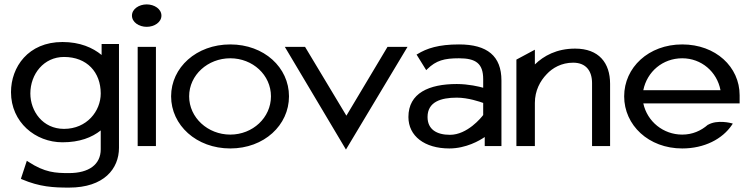

<svg xmlns="http://www.w3.org/2000/svg" viewBox="-20 -664 3412 873"><path d="M30 -245C30 -108 141 -17 264 -17C342 -17 398 -39 438 -71V15C438 84 384 123 294 123C233 123 184 121 108 71L102 67L75 149L79 151C161 186 223 189 294 189C453 189 521 103 521 8V-464H442V-414C402 -447 344 -473 264 -473C108 -473 30 -359 30 -245ZM118 -239C118 -327 179 -405 271 -405C376 -405 438 -335 438 -239C438 -159 375 -78 271 -78C174 -78 118 -159 118 -239Z M580 -593C580 -563 612 -542 647 -542C682 -542 714 -563 714 -593C714 -623 682 -644 647 -644C612 -644 580 -623 580 -593ZM606 0H689V-451H606Z M758 -226C758 -95 873 11 1027 11C1181 11 1294 -95 1294 -226C1294 -357 1181 -462 1027 -462C873 -462 758 -357 758 -226ZM840 -226C840 -323 925 -399 1027 -399C1129 -399 1212 -323 1212 -226C1212 -129 1129 -52 1027 -52C925 -52 840 -129 840 -226Z M1275 -451 1553 16 1833 -451H1742L1555 -138L1367 -451Z M1837 -132C1837 -45 1911 11 2023 11C2099 11 2161 -25 2184 -41V0H2260V-298C2260 -409 2196 -462 2067 -462C1974 -462 1920 -444 1878 -418L1874 -416L1918 -345L1923 -350C1963 -389 2000 -399 2067 -399C2144 -399 2177 -375 2177 -304V-265C2160 -270 2110 -282 2057 -282C1931 -282 1837 -241 1837 -132ZM1924 -132C1924 -201 1985 -220 2057 -220C2109 -220 2163 -201 2177 -196V-141C2169 -130 2105 -51 2026 -51C1965 -51 1924 -76 1924 -132Z M2328 0H2412V-196C2412 -252 2436 -296 2466 -327C2492 -355 2533 -379 2586 -379C2645 -379 2672 -341 2672 -286V0H2754V-283C2754 -378 2703 -443 2595 -443C2511 -443 2452 -410 2412 -371V-438L2328 -393Z M2818 -226C2818 -95 2929 11 3082 11C3183 11 3265 -32 3308 -96L3312 -102L3305 -104C3305 -104 3242 -121 3200 -97H3199C3167 -69 3128 -52 3082 -52C2996 -52 2923 -111 2905 -194H3343V-231C3343 -360 3234 -462 3082 -462C2929 -462 2818 -357 2818 -226ZM2905 -254C2922 -338 2993 -399 3082 -399C3169 -399 3240 -338 3256 -254Z"/></svg>

Font: Charger Sport
Style: DfBdExt
Weight: 400
Designer: Jasper
Foundry: Cannot Into Space Fonts
Version: Version 1.1